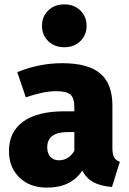

<svg xmlns="http://www.w3.org/2000/svg" viewBox="-20 -840 590 878"><path d="M347.5 -652Q319 -624 274 -624Q229 -624 200.5 -652Q172 -680 172 -722Q172 -764 200.5 -792Q229 -820 274 -820Q319 -820 347.5 -792Q376 -764 376 -722Q376 -680 347.5 -652ZM494 -164Q494 -135 501.5 -121Q509 -107 528 -100L492 15Q441 11 408.5 -6Q376 -23 356 -60Q305 18 195 18Q116 18 68.5 -28.5Q21 -75 21 -149Q21 -237 86 -284Q151 -331 274 -331H320V-349Q320 -392 302 -407.5Q284 -423 237 -423Q180 -423 98 -395L59 -510Q159 -551 264 -551Q384 -551 439 -503.5Q494 -456 494 -358ZM249 -107Q294 -107 320 -150V-236H290Q196 -236 196 -166Q196 -139 210 -123Q224 -107 249 -107Z"/></svg>

Font: FiraGO ExtraBold
Style: Regular
Weight: 800
Designer: bBox Type
Foundry: bBox Type GmbH
Version: Version 1.001;PS 001.001;hotconv 1.0.88;makeotf.lib2.5.64775